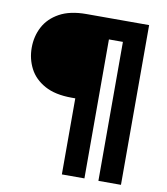

<svg xmlns="http://www.w3.org/2000/svg" viewBox="-88 -773 824 947"><g transform="rotate(10 324.5 -300.0)"><path d="M286 100V-281H268Q185 -281 132.5 -310Q80 -339 55.5 -386.5Q31 -434 31 -490Q31 -547 56 -594.5Q81 -642 133.5 -671Q186 -700 268 -700H582V100H469V-596H399V100Z"/></g></svg>

Font: DM Sans 24pt
Style: Bold
Weight: 700
Designer: Colophon Foundry, Jonny Pinhorn
Foundry: Colophon Foundry
Version: Version 4.004;gftools[0.9.30]